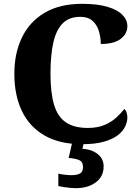

<svg xmlns="http://www.w3.org/2000/svg" viewBox="-20 -744 728 1004"><path d="M410 10Q291 10 212 -36Q133 -82 94 -164.5Q55 -247 55 -358Q55 -466 95 -548.5Q135 -631 214 -677.5Q293 -724 409 -724Q489 -724 541.5 -708.5Q594 -693 620 -666.5Q646 -640 646 -607Q646 -568 611.5 -541Q577 -514 507 -514Q507 -547 497.5 -580Q488 -613 464.5 -634.5Q441 -656 400 -656Q341 -656 307 -621Q273 -586 258.5 -520Q244 -454 244 -358Q244 -260 262.5 -197Q281 -134 324 -104.5Q367 -75 439 -75Q490 -75 526.5 -90.5Q563 -106 588 -129Q613 -152 630 -174Q638 -168 642 -155Q646 -142 646 -130Q646 -108 635 -83.5Q624 -59 597.5 -38Q571 -17 525 -3.5Q479 10 410 10ZM376 240Q366 240 349 238.5Q332 237 314.5 234.5Q297 232 285 229V164Q303 168 321.5 170Q340 172 353 172Q382 172 398 163.5Q414 155 414 130Q414 101 392.5 92.5Q371 84 339 82L360 -9H421L411 34Q444 36 469 48Q494 60 508 79.5Q522 99 522 126Q522 179 481 209.5Q440 240 376 240Z"/></svg>

Font: Noto Serif Tibetan ExtraBold
Style: Regular
Weight: 800
Version: Version 2.103